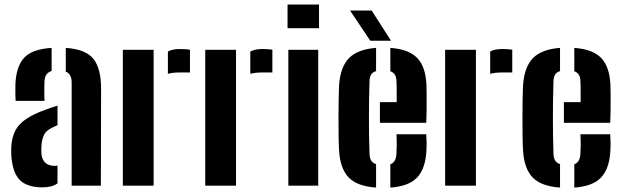

<svg xmlns="http://www.w3.org/2000/svg" viewBox="-20 -820 2750 848"><path d="M30 -130.5Q29.5 -140 29.5 -153.2Q29.5 -166.5 30 -175.5Q33 -215 48 -243.8Q63 -272.5 95.5 -294.5Q128 -316.5 182.5 -336Q195.5 -341 208.2 -345.2Q221 -349.5 234 -353.5V-267.5Q229.5 -265.5 224.8 -263Q220 -260.5 214.5 -258Q183 -244.5 173.5 -222.2Q164 -200 163 -175Q162.5 -162.5 162.5 -156.5Q162.5 -150.5 163 -140Q165.5 -115 180.2 -101.2Q195 -87.5 221.5 -87.5Q229 -87.5 234 -89V-10Q209.5 7.5 168 7.5Q101 7.5 68.5 -24Q36 -55.5 30 -130.5ZM49 -374.5Q48 -384.5 47.8 -405.5Q47.5 -426.5 48 -446.5Q51 -525 85.8 -564Q120.5 -603 208 -608.5V-506.5Q193.5 -502 185.5 -491.2Q177.5 -480.5 176.5 -462Q176 -454.5 175.8 -435.2Q175.5 -416 175.8 -397.8Q176 -379.5 176.5 -374.5ZM296.5 0V-455.5Q296.5 -474 290.2 -486Q284 -498 270.5 -503.5V-608.5Q359.5 -602.5 393.2 -559.2Q427 -516 426.5 -426L425.5 0Z M522.5 0V-600H658.5V0ZM721.5 -494V-592.5Q742 -603.5 774.5 -603.5Q786.5 -603.5 798.8 -602.8Q811 -602 819 -600.5V-500H776Q743 -500 721.5 -494Z M886.5 0V-600H1022.5V0ZM1085.5 -494V-592.5Q1106 -603.5 1138.5 -603.5Q1150.5 -603.5 1162.8 -602.8Q1175 -602 1183 -600.5V-500H1140Q1107 -500 1085.5 -494Z M1250 -695.5V-800H1389V-695.5ZM1253.5 0V-600H1385.5V0Z M1477.5 -156.5Q1476 -183.5 1475.5 -222.2Q1475 -261 1475 -303.2Q1475 -345.5 1475.8 -382.5Q1476.5 -419.5 1477.5 -441.5Q1483 -524.5 1521.5 -563.5Q1560 -602.5 1641 -608.5V-506Q1626 -501.5 1619.2 -490.5Q1612.5 -479.5 1612 -461.5Q1610.5 -415.5 1610 -375.8Q1609.5 -336 1609.5 -298.8Q1609.5 -261.5 1610 -223.2Q1610.5 -185 1612 -142Q1612.5 -122.5 1619.2 -111.2Q1626 -100 1641 -95V8.5Q1556.5 2.5 1519.2 -37Q1482 -76.5 1477.5 -156.5ZM1704 8.5V-94.5Q1717.5 -99.5 1723.8 -111Q1730 -122.5 1731 -143Q1732 -158 1732.2 -178.2Q1732.5 -198.5 1731 -227H1862.5Q1863.5 -218.5 1864 -195.8Q1864.5 -173 1863.5 -156.5Q1859.5 -75.5 1822.5 -36.2Q1785.5 3 1704 8.5ZM1658 -277.5V-369H1732Q1732 -389 1732 -408Q1732 -427 1731.8 -441.2Q1731.5 -455.5 1731 -461.5Q1730.5 -480 1723.8 -490.2Q1717 -500.5 1704 -505.5V-608.5Q1785.5 -602.5 1822.5 -564.2Q1859.5 -526 1863.5 -446.5Q1864 -435 1864.2 -406.2Q1864.5 -377.5 1864.2 -342.5Q1864 -307.5 1862.5 -277.5ZM1615.5 -640 1526 -773.5H1621.5L1707 -640Z M1946 0V-600H2082V0ZM2145 -494V-592.5Q2165.5 -603.5 2198 -603.5Q2210 -603.5 2222.2 -602.8Q2234.5 -602 2242.5 -600.5V-500H2199.5Q2166.5 -500 2145 -494Z M2290 -156.5Q2288.5 -183.5 2288 -222.2Q2287.5 -261 2287.5 -303.2Q2287.5 -345.5 2288.2 -382.5Q2289 -419.5 2290 -441.5Q2295.5 -524.5 2334 -563.5Q2372.5 -602.5 2453.5 -608.5V-506Q2438.5 -501.5 2431.8 -490.5Q2425 -479.5 2424.5 -461.5Q2423 -415.5 2422.5 -375.8Q2422 -336 2422 -298.8Q2422 -261.5 2422.5 -223.2Q2423 -185 2424.5 -142Q2425 -122.5 2431.8 -111.2Q2438.5 -100 2453.5 -95V8.5Q2369 2.5 2331.8 -37Q2294.5 -76.5 2290 -156.5ZM2516.5 8.5V-94.5Q2530 -99.5 2536.2 -111Q2542.5 -122.5 2543.5 -143Q2544.5 -158 2544.8 -178.2Q2545 -198.5 2543.5 -227H2675Q2676 -218.5 2676.5 -195.8Q2677 -173 2676 -156.5Q2672 -75.5 2635 -36.2Q2598 3 2516.5 8.5ZM2470.5 -277.5V-369H2544.5Q2544.5 -389 2544.5 -408Q2544.5 -427 2544.2 -441.2Q2544 -455.5 2543.5 -461.5Q2543 -480 2536.2 -490.2Q2529.5 -500.5 2516.5 -505.5V-608.5Q2598 -602.5 2635 -564.2Q2672 -526 2676 -446.5Q2676.5 -435 2676.8 -406.2Q2677 -377.5 2676.8 -342.5Q2676.5 -307.5 2675 -277.5Z"/></svg>

Font: Big Shoulders Stencil Text Thin ExtraBold
Style: Regular
Weight: 800
Version: Version 2.001